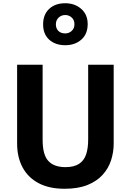

<svg xmlns="http://www.w3.org/2000/svg" viewBox="-20 -1158 810 1189"><path d="M380 11Q284 11 218.5 -24Q153 -59 119.5 -122Q86 -185 86 -269V-757H244V-292Q244 -199 279.5 -161Q315 -123 385 -123Q438 -123 469 -143Q500 -163 513 -201Q526 -239 526 -293V-757H684V-268Q684 -216 668 -166Q652 -116 616 -76Q580 -36 522 -12.5Q464 11 380 11ZM384 -878Q323 -878 285 -912Q247 -946 247 -1007Q247 -1068 284.5 -1103Q322 -1138 384 -1138Q443 -1138 483 -1103Q523 -1068 523 -1009Q523 -947 483.5 -912.5Q444 -878 384 -878ZM384 -951Q407 -951 424 -966.5Q441 -982 441 -1008Q441 -1034 424 -1049.5Q407 -1065 384 -1065Q360 -1065 343 -1049Q326 -1033 326 -1007Q326 -982 341.5 -966.5Q357 -951 384 -951Z"/></svg>

Font: Menbere
Style: Regular
Weight: 400
Designer: Aleme Tadesse
Foundry: Sorkin Type Co
Version: Version 1.000